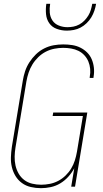

<svg xmlns="http://www.w3.org/2000/svg" viewBox="-20 -975 540 1003"><path d="M194 8Q167 8 141 2Q115 -4 94.5 -19Q74 -34 61 -55.5Q48 -77 42 -102Q36 -127 37 -154Q38 -181 42 -208L99 -553Q103 -578 111 -602.5Q119 -627 133.5 -649.5Q148 -672 167.5 -691Q187 -710 211 -722Q235 -734 260 -738.5Q285 -743 310 -743Q334 -743 357 -739.5Q380 -736 400 -726Q420 -716 435.5 -700.5Q451 -685 459.5 -664.5Q468 -644 470.5 -621Q473 -598 469 -575Q469 -573 468.5 -571.5Q468 -570 468 -568H448Q449 -570 449 -571.5Q449 -573 449 -574Q453 -595 451 -615.5Q449 -636 441.5 -654Q434 -672 420.5 -686.5Q407 -701 389.5 -709.5Q372 -718 351.5 -721.5Q331 -725 310 -725Q288 -725 264.5 -720.5Q241 -716 219.5 -705Q198 -694 180 -676.5Q162 -659 149.5 -638.5Q137 -618 129.5 -595.5Q122 -573 118 -550L61 -205Q57 -181 56.5 -157Q56 -133 61 -110.5Q66 -88 77.5 -68Q89 -48 107 -34.5Q125 -21 148 -15.5Q171 -10 195 -10Q217 -10 240 -14.5Q263 -19 284 -30Q305 -41 322.5 -58Q340 -75 352 -95Q364 -115 371 -137Q378 -159 382 -182L413 -369H255L258 -387H436L372 0H352L368 -96Q355 -72 336.5 -51.5Q318 -31 294.5 -17Q271 -3 245 2.5Q219 8 194 8ZM329 -815Q302 -815 277 -824Q252 -833 237.5 -853.5Q223 -874 220.5 -901Q218 -928 222 -955H242Q238 -932 240 -909Q242 -886 254 -868Q266 -850 287.5 -841.5Q309 -833 332 -833Q348 -833 363.5 -836Q379 -839 394 -847Q409 -855 421 -867.5Q433 -880 441.5 -894Q450 -908 454.5 -923.5Q459 -939 462 -955H482Q479 -937 473 -919Q467 -901 457 -884.5Q447 -868 432.5 -854Q418 -840 401 -831Q384 -822 365.5 -818.5Q347 -815 329 -815Z"/></svg>

Font: Iosevka Curly Thin Oblique
Style: Regular
Weight: 100
Italic angle: -9°
Monospace: yes
Designer: Belleve Invis
Foundry: Belleve Invis
Version: Version 11.1.0; ttfautohint (v1.8.3)